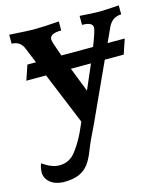

<svg xmlns="http://www.w3.org/2000/svg" viewBox="-114 -557 779 906"><g transform="rotate(-15 275.0 -104.0)"><path d="M84 265.6Q43.9 263.7 20.3 244.4Q-3.4 225.1 -4.4 195.3Q-3.9 170.9 4.4 152.3Q49.3 184.1 85.9 184.1Q135.3 184.1 165.5 144.8Q195.8 105.5 217.3 59.6L238.8 11.7L76.2 -383.3Q61 -428.7 16.1 -428.7V-472.7Q108.9 -466.8 132.3 -466.8Q182.1 -466.8 258.3 -472.7V-428.7Q201.7 -428.7 201.7 -399.4Q201.7 -377 302.2 -123Q411.6 -371.1 411.6 -402.3Q411.6 -428.7 359.9 -428.7V-472.7Q423.3 -467.8 458.5 -467.8Q473.1 -467.8 551.3 -472.7V-428.7Q509.3 -428.7 487.8 -387.7L291.5 41Q255.4 113.3 240.5 152.6Q225.6 191.9 207.8 215.8Q189.9 239.7 161.4 252.7Q132.8 265.6 84 265.6ZM513.7 -242.2H38.1L62.5 -314.5H538.1Z"/></g></svg>

Font: Kelvinch
Style: Bold
Weight: 700
Designer: Paul James Miller
Foundry: High-Logic / Made with FontCreator
Version: Version 3.501;March 28, 2021;FontCreator 13.0.0.2683 64-bit